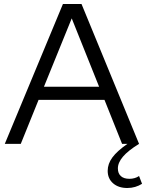

<svg xmlns="http://www.w3.org/2000/svg" viewBox="-20 -720 731 961"><path d="M617 221Q573 221 546 197.5Q519 174 519 135Q519 100 542.5 68Q566 36 618 0H591L503 -220H173L84 0H4L295 -700H388L676 0Q621 34 595.5 64Q570 94 570 123Q570 148 585 161.5Q600 175 628 175Q641 175 653.5 171.5Q666 168 676 161L691 200Q675 210 656.5 215.5Q638 221 617 221ZM200 -286H476L339 -628Z"/></svg>

Font: Red Hat Display Variable
Style: Regular
Weight: 400
Designer: Pentagram, MCKL
Foundry: Pentagram, MCKL
Version: Version 1.021